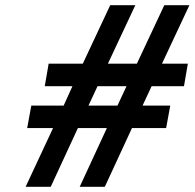

<svg xmlns="http://www.w3.org/2000/svg" viewBox="-20 -721 752 742"><path d="M168 -475H300L406 -701H503L397 -475H509L615 -701H712L606 -475H706L691 -388H566L531 -313H638L622 -226H490L385 1H288L393 -226H281L176 1H79L185 -226H85L101 -313H226L260 -388H153ZM434 -313 469 -388H357L322 -313Z"/></svg>

Font: LT Museum
Style: Bold Italic
Weight: 700
Designer: Daniel Lyons
Foundry: LyonsType
Version: Version 1.011